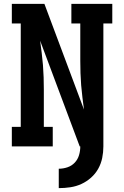

<svg xmlns="http://www.w3.org/2000/svg" viewBox="-20 -755 640 990"><path d="M283 215V115Q306 115 328 107.5Q350 100 365.5 83.5Q381 67 387.5 45Q394 23 394 0H391L187 -545Q191 -514 195 -482.5Q199 -451 201.5 -419.5Q204 -388 205 -356.5Q206 -325 206 -294V-101H252V0H41V-101H87V-634H41V-735H209L413 -190Q409 -221 405 -252.5Q401 -284 398.5 -315.5Q396 -347 395 -378.5Q394 -410 394 -441V-634H348V-735H559V-634H513V0Q513 30 507 59.5Q501 89 486.5 115Q472 141 449.5 161Q427 181 400 193.5Q373 206 343 210.5Q313 215 283 215Z"/></svg>

Font: Iosevka Slab Extended
Style: Bold
Weight: 700
Width: 7
Monospace: yes
Designer: Belleve Invis
Foundry: Belleve Invis
Version: Version 11.1.0; ttfautohint (v1.8.3)